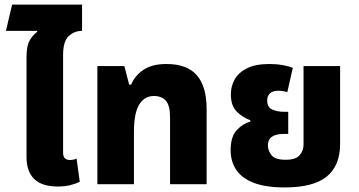

<svg xmlns="http://www.w3.org/2000/svg" viewBox="-20 -806 1569 840"><path d="M234 10Q163 10 129.5 -23Q96 -56 96 -119V-555Q96 -606 110 -629.5Q124 -653 143 -667L142 -671H6L33 -786H339V-671Q306 -671 281 -648.5Q256 -626 256 -565V-138Q256 -106 286 -106Q301 -106 315 -112L329 -11Q312 -2 287.5 4Q263 10 234 10Z M406 0V-517H524L545 -436H554Q569 -474 607 -500Q645 -526 708 -526Q798 -526 841 -477Q884 -428 884 -328V0H724V-292Q724 -344 706 -365Q688 -386 653 -386Q612 -386 589 -348.5Q566 -311 566 -229V0Z M1226 14Q1140 14 1088 -7Q1036 -28 1012.5 -64.5Q989 -101 989 -149Q989 -209 1016.5 -237.5Q1044 -266 1075 -274V-280Q1042 -292 1016 -317.5Q990 -343 990 -393Q990 -429 1007 -459Q1024 -489 1061 -507.5Q1098 -526 1159 -526Q1190 -526 1217.5 -521Q1245 -516 1261 -509L1237 -403Q1231 -405 1220 -407Q1209 -409 1198 -409Q1173 -409 1161 -397.5Q1149 -386 1149 -367Q1149 -336 1171.5 -326.5Q1194 -317 1221 -317H1241V-220H1221Q1152 -220 1152 -170Q1152 -148 1167.5 -127.5Q1183 -107 1230 -107Q1274 -107 1291 -127Q1308 -147 1308 -173V-517H1468V-177Q1468 -81 1409.5 -33.5Q1351 14 1226 14Z"/></svg>

Font: Noto Sans Thai UI SemCond ExtBd
Style: Regular
Weight: 800
Width: 4
Designer: Monotype Design Team
Foundry: Monotype Imaging Inc.
Version: Version 2.000